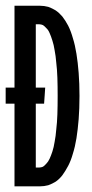

<svg xmlns="http://www.w3.org/2000/svg" viewBox="-20 -658 325 678"><path d="M183.6 -319.3Q183.6 -284.2 182.6 -253.9Q181.6 -224.6 178.7 -201.2Q176.8 -176.8 172.9 -157.2Q169.9 -137.7 165 -123Q160.2 -108.4 155.3 -97.7Q150.4 -86.9 143.6 -80.1Q137.7 -73.2 131.8 -69.3Q125 -66.4 118.2 -66.4Q118.2 -66.4 112.3 -66.4Q106.4 -66.4 106.4 -66.4Q106.4 -66.4 106.4 -95.7Q106.4 -125 106.4 -162.1Q106.4 -209 106.4 -250Q106.4 -292 106.4 -292Q106.4 -292 121.1 -292Q135.7 -292 135.7 -292Q135.7 -292 137.7 -320.3Q139.6 -348.6 139.6 -348.6Q139.6 -348.6 123 -348.6Q106.4 -348.6 106.4 -348.6Q106.4 -348.6 106.4 -377.9Q106.4 -406.2 106.4 -443.4Q106.4 -489.3 106.4 -530.3Q106.4 -572.3 106.4 -572.3Q106.4 -572.3 112.3 -572.3Q118.2 -572.3 118.2 -572.3Q118.2 -572.3 118.2 -572.3Q118.2 -572.3 118.2 -572.3Q125 -572.3 131.8 -569.3Q137.7 -565.4 143.6 -558.6Q150.4 -552.7 155.3 -541Q160.2 -530.3 165 -514.6Q169.9 -500 172.9 -480.5Q176.8 -460.9 178.7 -436.5Q181.6 -413.1 182.6 -383.8Q183.6 -354.5 183.6 -319.3Q183.6 -319.3 183.6 -319.3Q183.6 -319.3 183.6 -319.3ZM260.7 -319.3Q260.7 -363.3 257.8 -400.4Q254.9 -437.5 250 -467.8Q245.1 -499 237.3 -523.4Q230.5 -547.9 220.7 -567.4Q210.9 -585.9 200.2 -599.6Q189.5 -612.3 176.8 -621.1Q164.1 -628.9 150.4 -633.8Q135.7 -637.7 121.1 -637.7Q121.1 -637.7 76.2 -637.7Q31.2 -637.7 31.2 -637.7Q31.2 -637.7 31.2 -584Q31.2 -531.2 31.2 -471.7Q31.2 -423.8 31.2 -386.7Q31.2 -348.6 31.2 -348.6Q31.2 -348.6 15.6 -348.6Q0 -348.6 0 -348.6Q0 -348.6 0 -320.3Q0 -292 0 -292Q0 -292 15.6 -292Q31.2 -292 31.2 -292Q31.2 -292 31.2 -254.9Q31.2 -216.8 31.2 -168Q31.2 -108.4 31.2 -54.7Q31.2 0 31.2 0Q31.2 0 76.2 0Q121.1 0 121.1 0Q121.1 0 121.1 0Q121.1 0 121.1 0Q135.7 0 150.4 -3.9Q164.1 -8.8 176.8 -16.6Q189.5 -25.4 200.2 -39.1Q210.9 -53.7 220.7 -72.3Q230.5 -90.8 237.3 -115.2Q245.1 -139.6 250 -169.9Q254.9 -201.2 257.8 -237.3Q260.7 -274.4 260.7 -319.3Q260.7 -319.3 260.7 -319.3Q260.7 -319.3 260.7 -319.3Z"/></svg>

Font: AgendaMediumCondGoodkids
Style: AgendaMediumCondGoodkids
Weight: 500
Designer: ""
Version: ""